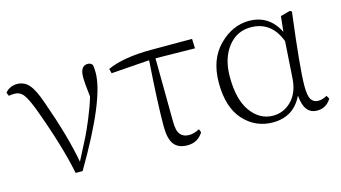

<svg xmlns="http://www.w3.org/2000/svg" viewBox="-66 -746 1749 985"><g transform="rotate(-15 808.0 -254.0)"><path d="M7.8 -468.8 0 -487.3Q24.4 -516.6 63.5 -516.6Q101.6 -516.6 127 -487.3Q152.3 -458 176.8 -385.7Q247.1 -188.5 272.5 -47.9Q314.5 -128.9 329.6 -158.7Q344.7 -188.5 368.7 -245.6Q392.6 -302.7 409.2 -357.4Q400.4 -429.7 400.4 -461.9Q400.4 -522.5 440.4 -522.5Q456.1 -522.5 464.8 -510.7Q468.8 -498 468.8 -468.8Q468.8 -329.1 273.4 2H236.3Q206.1 -150.4 123 -373Q99.6 -431.6 82.5 -451.7Q65.4 -471.7 38.1 -471.7Q21.5 -471.7 7.8 -468.8Z M784.2 -460 787.1 -124Q787.1 -74.2 803.2 -54.7Q819.3 -35.2 849.6 -35.2Q876 -35.2 905.3 -50.8L912.1 -33.2Q883.8 13.7 828.1 13.7Q780.3 13.7 757.3 -15.6Q734.4 -44.9 734.4 -112.3Q734.4 -232.4 750 -459L546.9 -444.3L541 -468.8Q626 -507.8 775.4 -507.8H991.2L993.2 -457Z M1436.5 -177.7 1449.2 -373Q1406.2 -487.3 1295.9 -487.3Q1221.7 -487.3 1174.8 -426.8Q1127.9 -366.2 1127.9 -269.5Q1127.9 -147.5 1174.8 -83.5Q1221.7 -19.5 1292 -19.5Q1349.6 -19.5 1390.6 -62Q1431.6 -104.5 1436.5 -177.7ZM1582 -46.9 1591.8 -29.3Q1565.4 13.7 1517.6 13.7Q1483.4 13.7 1464.4 -9.8Q1445.3 -33.2 1440.4 -85.9Q1392.6 13.7 1282.2 13.7Q1190.4 13.7 1127.9 -54.7Q1065.4 -123 1065.4 -253.9Q1065.4 -377.9 1136.7 -449.7Q1208 -521.5 1295.9 -521.5Q1403.3 -521.5 1453.1 -420.9L1461.9 -502.9L1512.7 -516.6L1522.5 -510.7Q1485.4 -217.8 1485.4 -124Q1485.4 -72.3 1498 -52.7Q1510.7 -33.2 1536.1 -33.2Q1556.6 -33.2 1582 -46.9Z"/></g></svg>

Font: GenYoMin TW TTF ExtraLight
Style: Regular
Weight: 250
Version: Version 1.300